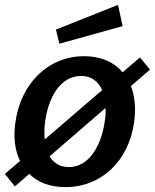

<svg xmlns="http://www.w3.org/2000/svg" viewBox="-27 -756 634 786"><path d="M475 -649 456 -736 202 -635 216 -577ZM587 -471 546 -521 475 -460C440 -502 386 -526 317 -526C172 -526 58 -416 36 -255C27 -194 34 -140 55 -97L-7 -44L34 7L93 -44C128 -9 178 10 241 10C390 10 501 -100 522 -256C530 -312 525 -362 509 -404ZM158 -260C171 -354 218 -445 305 -445C348 -445 376 -422 391 -387L156 -185C154 -208 154 -234 158 -260ZM402 -260C389 -166 341 -72 255 -72C218 -72 192 -89 176 -116L405 -314C406 -297 405 -278 402 -260Z"/></svg>

Font: United Sans SemiBold
Style: Italic
Weight: 600
Italic angle: -8°
Designer: Pablo Impallari, Rodrigo Fuenzalida (Modified by Dan O. Williams)
Version: Version 1.000;PS 001.000;hotconv 1.0.88;makeotf.lib2.5.64775